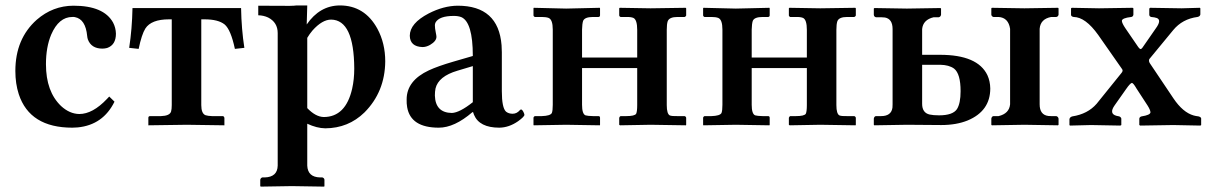

<svg xmlns="http://www.w3.org/2000/svg" viewBox="-20 -465 4503 714"><path d="M405.8 -86.9Q363.3 -0.5 269 8.8Q258.8 9.8 249 9.8Q90.8 9.8 49.8 -114.7Q37.1 -153.8 37.1 -201.2Q37.1 -320.8 116.7 -391.6Q176.3 -443.4 252.9 -443.8Q365.7 -443.8 400.4 -381.3Q410.6 -361.8 411.1 -339.8Q411.1 -297.9 378.4 -286.6Q369.6 -284.2 360.8 -284.2Q319.3 -284.2 306.6 -318.8Q304.7 -325.2 304.2 -331.1Q298.3 -394 258.3 -401.4Q253.9 -402.3 249 -401.9Q198.7 -401.9 170.4 -336.4Q150.9 -290 150.9 -226.1Q150.9 -124.5 207 -70.8Q238.8 -41.5 274.9 -41Q324.7 -41 377.9 -97.2Q382.3 -102.1 386.2 -106Z M740.7 -393.1H728.5V-74.2Q728.5 -43 744.1 -36.6Q753.4 -33.7 768.6 -33.2H809.6Q813.5 -31.7 814.5 -26.9V1L674.8 -1L531.7 1V-26.9Q531.7 -32.7 537.6 -33.2H578.6Q611.3 -34.2 616.2 -50.3Q618.7 -58.6 618.7 -74.2V-393.1H608.4Q542.5 -393.1 520.5 -358.9Q506.8 -336.9 495.6 -283.2L460.4 -287.1Q471.2 -357.9 472.7 -435.1H876.5Q877.9 -356.4 888.7 -287.1L853.5 -283.2Q838.4 -354.5 815.4 -374Q791.5 -393.1 740.7 -393.1Z M1122.6 -324.2V-63Q1153.3 -30.8 1183.6 -29.8Q1265.6 -29.8 1289.6 -135.3Q1297.4 -169.9 1297.4 -210Q1296.4 -391.1 1211.4 -392.1Q1178.2 -392.1 1142.1 -351.6Q1130.9 -338.4 1122.6 -324.2ZM1012.7 150.9V-341.8Q1012.7 -381.8 977.1 -399.9Q960.4 -407.7 940.4 -408.2V-443.8Q965.3 -443.8 1007.3 -443.4Q1071.8 -442.4 1082.5 -444.8H1122.6L1120.6 -374Q1168.9 -444.3 1243.7 -444.8Q1335.9 -444.8 1383.3 -358.4Q1412.6 -304.2 1412.6 -236.8Q1411.6 -123.5 1335.4 -46.9Q1275.4 11.7 1189.5 12.2Q1158.2 11.7 1122.6 -4.9V150.9Q1124.5 193.8 1170.4 194.8H1178.7Q1185.5 196.8 1186.5 203.1V227.1L1185.5 229Q1184.6 229 1065.4 227.1L949.7 229L947.8 227.1V203.1Q949.7 196.3 955.6 194.8H964.4Q1011.7 193.4 1012.7 150.9Z M1736.8 -47.9Q1669.9 9.8 1611.8 9.8Q1507.3 9.8 1494.1 -66.4Q1491.7 -80.1 1492.2 -95.2Q1492.2 -165 1575.2 -203.6Q1608.9 -219.2 1666 -235.8L1738.3 -256.8Q1738.3 -382.8 1695.3 -401.4Q1683.6 -405.8 1668 -405.8Q1613.3 -405.8 1599.6 -381.3Q1597.2 -376 1597.2 -371.1Q1597.2 -359.9 1600.6 -343.8Q1603 -332.5 1603 -328.1Q1603 -312 1579.1 -297.9Q1564.9 -290 1551.3 -290Q1504.9 -291.5 1503.9 -332Q1503.9 -378.4 1574.2 -415Q1629.4 -443.4 1682.1 -443.8Q1833.5 -443.8 1845.2 -296.9Q1846.2 -283.7 1846.2 -271V-126Q1846.2 -64 1861.8 -49.8Q1871.6 -42 1886.2 -42Q1901.9 -42 1913.1 -55.2Q1916 -57.1 1917 -58.1Q1922.9 -58.1 1928.7 -43.9Q1930.2 -40 1930.2 -38.1Q1930.2 -31.2 1906.7 -14.2Q1873 9.3 1836.9 9.8Q1762.7 9.8 1742.7 -38.1Q1740.7 -43.5 1739.3 -47.9ZM1738.3 -85V-219.2L1681.2 -202.1Q1610.4 -181.2 1599.6 -136.2Q1597.2 -124.5 1597.2 -109.9Q1599.1 -45.9 1660.2 -44.9Q1689 -45.9 1738.3 -85Z M2035.6 -355Q2035.6 -392.1 2020 -398.4Q2010.7 -401.9 1994.6 -401.9H1968.8Q1964.4 -403.8 1963.9 -407.2V-434.1L1964.8 -436L2085.4 -433.1L2210.4 -436L2211.4 -434.1V-408.2Q2211.4 -402.3 2205.6 -401.9H2185.5Q2154.3 -401.9 2148.4 -387.2Q2145 -376.5 2144.5 -355V-251H2349.6V-354Q2349.6 -391.6 2335.4 -398.4Q2326.2 -402.3 2308.6 -401.9H2287.6Q2283.2 -403.8 2282.7 -407.2V-434.1L2284.7 -436L2399.4 -434.1L2529.8 -436L2531.7 -434.1V-407.2Q2529.8 -402.8 2525.9 -401.9H2499.5Q2468.8 -401.9 2462.9 -385.7Q2459.5 -375 2459.5 -354V-74.2Q2459.5 -41 2471.2 -35.6Q2479 -32.7 2499.5 -33.2H2525.9Q2530.8 -31.7 2531.7 -26.9V-1L2530.8 1L2399.4 -1L2285.6 1L2282.7 -1V-26.9Q2284.2 -31.7 2287.6 -33.2H2308.6Q2340.3 -33.2 2345.7 -42Q2349.6 -50.3 2349.6 -74.2V-211.9H2144.5V-75.2Q2144.5 -41.5 2157.2 -36.1Q2165 -33.7 2185.5 -33.2H2205.6Q2211.4 -33.2 2211.4 -26.9V-1L2210.4 1L2085.4 -1L1964.8 1L1963.9 -1V-27.8Q1965.3 -31.7 1968.8 -33.2H1994.6Q2026.9 -34.2 2032.2 -44.9Q2035.6 -53.7 2035.6 -75.2Z M2666.5 -355Q2666.5 -392.1 2650.9 -398.4Q2641.6 -401.9 2625.5 -401.9H2599.6Q2595.2 -403.8 2594.7 -407.2V-434.1L2595.7 -436L2716.3 -433.1L2841.3 -436L2842.3 -434.1V-408.2Q2842.3 -402.3 2836.4 -401.9H2816.4Q2785.2 -401.9 2779.3 -387.2Q2775.9 -376.5 2775.4 -355V-251H2980.5V-354Q2980.5 -391.6 2966.3 -398.4Q2957 -402.3 2939.5 -401.9H2918.5Q2914.1 -403.8 2913.6 -407.2V-434.1L2915.5 -436L3030.3 -434.1L3160.6 -436L3162.6 -434.1V-407.2Q3160.6 -402.8 3156.7 -401.9H3130.4Q3099.6 -401.9 3093.8 -385.7Q3090.3 -375 3090.3 -354V-74.2Q3090.3 -41 3102.1 -35.6Q3109.9 -32.7 3130.4 -33.2H3156.7Q3161.6 -31.7 3162.6 -26.9V-1L3161.6 1L3030.3 -1L2916.5 1L2913.6 -1V-26.9Q2915 -31.7 2918.5 -33.2H2939.5Q2971.2 -33.2 2976.6 -42Q2980.5 -50.3 2980.5 -74.2V-211.9H2775.4V-75.2Q2775.4 -41.5 2788.1 -36.1Q2795.9 -33.7 2816.4 -33.2H2836.4Q2842.3 -33.2 2842.3 -26.9V-1L2841.3 1L2716.3 -1L2595.7 1L2594.7 -1V-27.8Q2596.2 -31.7 2599.6 -33.2H2625.5Q2657.7 -34.2 2663.1 -44.9Q2666.5 -53.7 2666.5 -75.2Z M3736.3 -357.9Q3730 -399.4 3693.4 -401.9H3674.3Q3667.5 -403.8 3666.5 -410.2V-434.1L3668.5 -436Q3669.4 -436 3789.6 -434.1Q3789.6 -434.1 3914.6 -436L3916.5 -434.1V-410.2Q3915 -403.3 3908.2 -401.9H3889.2Q3849.1 -394.5 3846.2 -357.9V-77.1Q3846.2 -37.6 3878.9 -33.7Q3884.3 -33.2 3889.2 -33.2H3908.2Q3915 -31.2 3916.5 -23.9V-1L3914.6 1Q3913.6 1 3789.6 -1L3668.5 1L3666.5 -1V-23.9Q3668 -32.2 3674.3 -33.2H3693.4Q3732.9 -42.5 3736.3 -77.1ZM3552.2 -126Q3552.2 -190.9 3527.8 -210Q3508.8 -223.6 3476.6 -224.1H3409.2V-79.1Q3409.2 -45.4 3437 -39.1Q3450.2 -36.1 3472.2 -36.1Q3522.9 -36.1 3538.6 -59.1Q3552.2 -80.6 3552.2 -126ZM3299.3 -77.1V-356.9Q3299.3 -394.5 3271 -399.9Q3264.2 -400.9 3256.3 -400.9H3237.3Q3230 -402.8 3229.5 -410.2V-433.1L3231.4 -435.1Q3232.4 -435.1 3352.5 -433.1L3477.5 -435.1L3479.5 -433.1V-410.2Q3478 -402.3 3471.2 -400.9H3452.1Q3412.6 -391.6 3409.2 -356.9V-261.2H3475.6Q3615.7 -261.2 3651.9 -185.5Q3662.1 -163.1 3662.6 -136.2Q3662.6 -52.2 3578.6 -17.1Q3536.6 0 3480.5 0L3352.5 -1L3231.4 1L3229.5 -1V-23.9Q3231 -32.2 3237.3 -33.2H3256.3Q3294.4 -33.2 3298.8 -64.5Q3299.3 -70.8 3299.3 -77.1Z M4125 -73.2Q4103 -42 4132.3 -34.2Q4136.7 -33.2 4142.1 -32.2Q4148.9 -29.3 4149.9 -23.9V0L4146 2Q4145 2 4037.1 0L3959 2L3957 0V-22Q3958.5 -29.8 3967.8 -32.2Q4024.9 -41 4058.1 -79.1L4149.9 -192.9Q4157.7 -201.7 4152.8 -208L4064 -335Q4016.6 -401.4 3972.7 -401.9Q3963.9 -403.3 3962.9 -409.2V-434.1L3965.8 -436Q3966.8 -436 4066.9 -434.1L4191.9 -436L4194.8 -434.1V-410.2Q4193.8 -403.3 4187 -401.9Q4151.9 -397.9 4151.9 -387.2Q4152.8 -377.9 4165 -359.9L4212.9 -290Q4220.7 -279.3 4224.6 -283.7Q4226.6 -285.6 4228 -287.1L4277.8 -358.9Q4300.8 -390.1 4282.2 -397.9Q4273.9 -400.9 4260.7 -401.9Q4254.9 -403.8 4253.9 -409.2V-433.1L4256.8 -436Q4257.8 -436 4374 -434.1L4441.9 -436L4443.8 -434.1V-411.1Q4442.4 -403.8 4433.1 -401.9Q4377 -394.5 4342.8 -353L4253.9 -245.1Q4251 -237.8 4255.9 -230L4343.8 -99.1Q4378.9 -46.9 4418.9 -35.6Q4427.7 -33.2 4437 -32.2Q4445.8 -29.8 4446.8 -24.9V0L4443.8 2Q4442.9 2 4342.8 0L4220.7 2L4216.8 0V-23.9Q4217.8 -30.3 4225.1 -32.2Q4257.8 -37.1 4258.3 -47.4Q4257.8 -56.2 4248 -71.8L4206.1 -136.2Q4194.3 -156.7 4189 -156.7Q4182.1 -154.8 4167 -132.8Z"/></svg>

Font: Linux Libertine O
Style: Semibold
Weight: 700
Designer: Philipp H. Poll
Foundry: Philipp H. Poll
Version: Version 5.0.0